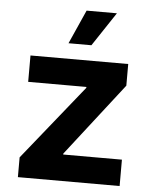

<svg xmlns="http://www.w3.org/2000/svg" viewBox="-54 -812 681 857"><g transform="rotate(5 286.5 -383.5)"><path d="M58.4 0V-88.6L327.9 -423.7V-427.7H67.1V-545.9H505V-448.9L251.1 -122.2V-118.2H514.2V0ZM231.4 -615.1 299.2 -767.1H435L334 -615.1Z"/></g></svg>

Font: Adwaita Sans
Style: Regular
Weight: 400
Designer: Rasmus Andersson
Foundry: rsms
Version: Version 4.001;git-9221beed3